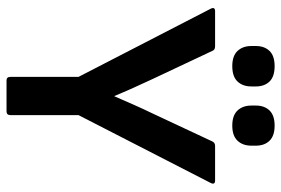

<svg xmlns="http://www.w3.org/2000/svg" viewBox="-160 -722 882 603"><g transform="rotate(90 281.5 -421.0)"><path d="M233 0Q222 0 222 -12V-226L8 -641Q1 -655 16 -655H126Q137 -655 140 -647L229 -458Q243 -428 256.5 -398Q270 -368 282 -339H283Q296 -369 309 -398.5Q322 -428 337 -459L425 -647Q429 -655 439 -655H547Q562 -655 555 -641L342 -226V-12Q342 0 330 0ZM188 -709Q156 -709 140.5 -725.5Q125 -742 125 -769V-783Q125 -810 140.5 -826Q156 -842 188 -842Q221 -842 236.5 -826Q252 -810 252 -783V-769Q252 -742 236.5 -725.5Q221 -709 188 -709ZM375 -709Q343 -709 327.5 -725.5Q312 -742 312 -769V-783Q312 -810 327.5 -826Q343 -842 375 -842Q407 -842 422.5 -826Q438 -810 438 -783V-769Q438 -742 422.5 -725.5Q407 -709 375 -709Z"/></g></svg>

Font: Sofia Sans
Style: Bold
Weight: 700
Designer: Botio Nikoltchev, Ani Petrova
Foundry: lettersoup
Version: Version 4.100; ttfautohint (v1.8.4.7-5d5b)